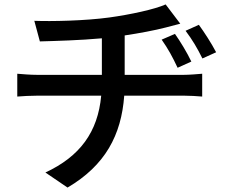

<svg xmlns="http://www.w3.org/2000/svg" viewBox="-20 -787 1040 867"><path d="M543 -449V-627C610 -637 679 -650 729 -663C744 -667 766 -673 794 -680L728 -767C679 -745 568 -721 473 -708C364 -693 211 -690 135 -693L160 -600C232 -602 341 -605 440 -614V-449H148C117 -449 83 -452 58 -454V-351C83 -353 118 -355 149 -355H437C422 -190 340 -80 185 -8L285 60C455 -40 528 -177 541 -355H811C837 -355 869 -353 893 -351V-454C872 -452 831 -449 809 -449ZM844 -509C824 -551 794 -600 770 -634L710 -608C740 -565 758 -532 782 -481ZM818 -648C850 -605 869 -573 894 -523L956 -551C934 -593 902 -642 878 -675Z"/></svg>

Font: Source Han Sans KR Medium
Style: Regular
Weight: 500
Designer: Ryoko NISHIZUKA (kana & ideographs); Paul D. Hunt (Latin, Greek & Cyrillic); Wenlong ZHANG (bopomofo); Sandoll Communica
Foundry: Adobe Systems Incorporated
Version: Version 1.001;PS 1.001;hotconv 1.0.78;makeotf.lib2.5.61930